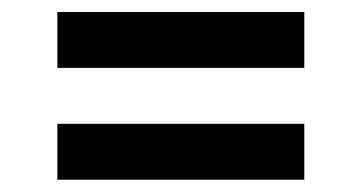

<svg xmlns="http://www.w3.org/2000/svg" viewBox="-20 -450 596 317"><path d="M482.4 -337.9H74.7V-430.2H482.4ZM482.4 -153.3H74.7V-245.6H482.4Z"/></svg>

Font: Coda
Style: Regular
Weight: 400
Designer: vernon adams
Foundry: vernon adams
Version: Version 2.000; ttfautohint (v0.8) -r 50 -G 200 -x